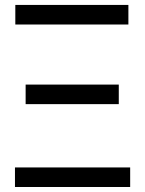

<svg xmlns="http://www.w3.org/2000/svg" viewBox="-20 -747 580 767"><path d="M500 0H39.8V-78.1H500ZM492.9 -649.1H41.2V-727.3H492.9ZM454.5 -331H82.4V-409.1H454.5Z"/></svg>

Font: Linik Sans
Style: Regular
Weight: 400
Designer: Rasmus Andersson (font), Marc Monis (original base), Kil Hyung-jin (Pretendard portions), Cristiano Sobral (main changes
Foundry: rsms
Version: Version 3.018;May 31, 2022;FontCreator 14.0.0.2814 64-bit; t